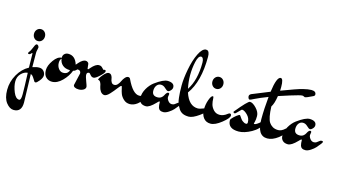

<svg xmlns="http://www.w3.org/2000/svg" viewBox="-185 -1031 3252 1832"><g transform="rotate(15 1440.5 -115.0)"><path d="M45.5 -311Q30 -328 30 -353Q30 -378 45.5 -395Q61 -412 84 -412Q107 -412 122.5 -395Q138 -378 138 -353Q138 -328 122.5 -311Q107 -294 84 -294Q61 -294 45.5 -311ZM56 293Q75 293 75 233Q75 173 69 23Q33 26 4 56.5Q-25 87 -25 133.5Q-25 180 -2 236.5Q21 293 56 293ZM65 -164Q65 -170 61.5 -170Q58 -170 51 -161Q44 -152 33.5 -152Q23 -152 23 -159Q23 -166 32 -176.5Q41 -187 50.5 -210Q60 -233 67 -247Q74 -261 83.5 -261Q93 -261 99 -251.5Q105 -242 105 -235Q105 -228 100.5 -212Q96 -196 96 -182Q96 -82 97 -40Q134 -53 162.5 -53Q191 -53 207.5 -34Q224 -15 224 8.5Q224 32 199.5 62.5Q175 93 163.5 93Q152 93 147 80Q144 76 138.5 67Q133 58 130.5 54.5Q128 51 123.5 45Q119 39 116 36Q107 29 100 26Q108 269 108 308Q108 401 30 401Q-10 401 -44.5 356.5Q-79 312 -79 231Q-79 150 -38 78.5Q3 7 67 -27Q65 -69 65 -153Z M451 -105Q404 -105 377 -129Q350 -153 346 -190Q330 -178 330 -145.5Q330 -113 348.5 -88.5Q367 -64 394.5 -64Q422 -64 436.5 -78Q451 -92 451 -105ZM490 -172Q493 -163 497.5 -163Q502 -163 513 -168.5Q524 -174 532 -174Q540 -174 540 -164Q540 -154 518.5 -131Q497 -108 482 -108Q461 -51 412.5 -2.5Q364 46 313 46Q277 46 253 22.5Q229 -1 229 -46.5Q229 -92 267 -145.5Q305 -199 345 -199V-203Q345 -225 360 -238.5Q375 -252 397 -252Q465 -252 490 -172Z M519 -131 492 -129Q474 -129 474 -138Q474 -152 509.5 -191.5Q545 -231 573 -231Q585 -231 594.5 -224Q604 -217 605 -207L610 -162Q613 -158 616 -158Q619 -158 632 -174Q674 -223 707 -223Q720 -223 728 -219Q736 -215 746.5 -203.5Q757 -192 758 -191Q765 -194 772 -194Q783 -194 783 -180.5Q783 -167 744 -130.5Q705 -94 686 -94Q667 -94 654 -111Q641 -128 635 -128Q612 -128 612 -104Q612 -86 628.5 -43Q645 0 645 8Q645 28 624.5 39.5Q604 51 579.5 51Q555 51 540 43Q525 35 525 21L553 -100Q553 -131 519 -131Z M734 -86Q734 -102 765 -138.5Q796 -175 815.5 -175Q835 -175 844.5 -160Q854 -145 856 -127Q858 -109 867.5 -94Q877 -79 895.5 -79Q914 -79 928.5 -95.5Q943 -112 952 -132.5Q961 -153 976 -169.5Q991 -186 1005.5 -186Q1020 -186 1026 -174Q1088 -41 1152 -41Q1162 -41 1170 -44Q1178 -47 1182 -47Q1194 -47 1194 -28Q1194 6 1158.5 33Q1123 60 1086 60Q1049 60 1023.5 36Q998 12 988.5 -13.5Q979 -39 974.5 -63Q970 -87 965 -87Q957 -87 933.5 -55.5Q910 -24 880.5 8Q851 40 828 40Q804 37 790 16.5Q776 -4 772 -26Q763 -86 734 -86Z M1425 -128 1421 -100Q1421 -82 1436.5 -62.5Q1452 -43 1473 -43Q1489 -43 1499 -50Q1521 -65 1526.5 -70.5Q1532 -76 1544.5 -76Q1557 -76 1557 -67Q1557 -57 1510 -4Q1495 13 1466 32Q1437 51 1414.5 51Q1392 51 1380.5 43.5Q1369 36 1364 20Q1358 -2 1358 -34Q1358 -38 1353 -38Q1348 -38 1330 -18Q1274 40 1239.5 40Q1205 40 1186.5 22Q1168 4 1168 -24Q1168 -73 1194 -117.5Q1220 -162 1256 -189Q1336 -248 1380 -248Q1446 -246 1446 -201Q1446 -185 1432 -169.5Q1418 -154 1406 -154Q1394 -154 1373 -175Q1352 -196 1327 -196Q1302 -196 1286 -175.5Q1270 -155 1270 -123Q1270 -71 1325 -71Q1347 -71 1361.5 -82Q1376 -93 1382 -106Q1399 -140 1413 -140Q1425 -140 1425 -128Z M1585 -225Q1654 -328 1654 -501Q1654 -526 1646.5 -540Q1639 -554 1628 -554Q1600 -554 1585.5 -489Q1571 -424 1571 -357Q1571 -290 1585 -225ZM1725 -68Q1741 -68 1771 -80Q1801 -92 1812 -92Q1823 -92 1823 -82Q1823 -59 1760.5 -14.5Q1698 30 1660 30Q1622 30 1598 18Q1574 6 1559.5 -17.5Q1545 -41 1536 -64Q1527 -87 1524 -120Q1518 -171 1518 -239Q1518 -307 1536 -402Q1554 -497 1586.5 -563Q1619 -629 1655 -631Q1665 -630 1671.5 -627.5Q1678 -625 1684.5 -610.5Q1691 -596 1691 -569Q1691 -323 1594 -191Q1634 -68 1725 -68Z M1807.5 -311Q1792 -328 1792 -353Q1792 -378 1807.5 -395Q1823 -412 1846 -412Q1869 -412 1884.5 -395Q1900 -378 1900 -353Q1900 -328 1884.5 -311Q1869 -294 1846 -294Q1823 -294 1807.5 -311ZM2015 -93Q2025 -101 2033 -101Q2047 -101 2047 -83Q2047 -58 1985 -8.5Q1923 41 1878 41Q1833 41 1808 9Q1783 -23 1783 -73.5Q1783 -124 1800 -171Q1817 -218 1834 -218Q1842 -217 1842 -193.5Q1842 -170 1849 -142Q1856 -114 1879.5 -88.5Q1903 -63 1940.5 -63Q1978 -63 2015 -93Z M2341 -100 2352 -111Q2359 -118 2366 -118Q2378 -118 2378 -104Q2378 -99 2377 -96Q2351 -33 2281 5.5Q2211 44 2156 44Q2049 44 2049 -40Q2049 -51 2075 -75Q2101 -99 2113 -105Q2121 -111 2125.5 -111Q2130 -111 2133 -107Q2136 -103 2140 -97Q2144 -91 2147 -87Q2150 -83 2155 -76Q2160 -69 2165.5 -64.5Q2171 -60 2178 -56Q2191 -46 2205.5 -46Q2220 -46 2220 -63Q2220 -105 2189 -135.5Q2158 -166 2137 -166Q2132 -166 2127 -160L2090 -123Q2081 -114 2077 -114Q2062 -114 2062 -127Q2169 -258 2189 -258Q2217 -258 2253 -220Q2289 -182 2289 -144Q2289 -108 2283.5 -89Q2278 -70 2278 -67Q2278 -64 2286 -64Q2294 -64 2312 -76Q2330 -88 2341 -100Z M2162 -307Q2162 -327 2194 -337Q2243 -358 2354 -402Q2374 -554 2414 -554Q2440 -554 2440 -471Q2440 -447 2439 -435Q2591 -493 2643 -506Q2695 -519 2726 -519Q2773 -519 2773 -485Q2773 -474 2759 -467Q2697 -436 2682 -436Q2679 -436 2672 -440.5Q2665 -445 2656 -445Q2647 -445 2619 -438Q2562 -423 2432 -380Q2420 -302 2397 -268Q2401 -154 2427 -114Q2439 -95 2461.5 -81Q2484 -67 2517 -67Q2550 -67 2582 -97Q2588 -103 2592 -103Q2600 -103 2600 -90Q2600 -48 2544 -5.5Q2488 37 2437 37Q2336 37 2336 -127Q2336 -230 2348 -349Q2265 -317 2225.5 -297Q2186 -277 2179 -277Q2172 -277 2167 -287Q2162 -297 2162 -307Z M2828 -128 2824 -100Q2824 -82 2839.5 -62.5Q2855 -43 2876 -43Q2892 -43 2902 -50Q2924 -65 2929.5 -70.5Q2935 -76 2947.5 -76Q2960 -76 2960 -67Q2960 -57 2913 -4Q2898 13 2869 32Q2840 51 2817.5 51Q2795 51 2783.5 43.5Q2772 36 2767 20Q2761 -2 2761 -34Q2761 -38 2756 -38Q2751 -38 2733 -18Q2677 40 2642.5 40Q2608 40 2589.5 22Q2571 4 2571 -24Q2571 -73 2597 -117.5Q2623 -162 2659 -189Q2739 -248 2783 -248Q2849 -246 2849 -201Q2849 -185 2835 -169.5Q2821 -154 2809 -154Q2797 -154 2776 -175Q2755 -196 2730 -196Q2705 -196 2689 -175.5Q2673 -155 2673 -123Q2673 -71 2728 -71Q2750 -71 2764.5 -82Q2779 -93 2785 -106Q2802 -140 2816 -140Q2828 -140 2828 -128Z"/></g></svg>

Font: Dr Sugiyama
Style: Regular
Weight: 400
Designer: Alejandro Paul
Foundry: Alejandro Paul
Version: Version 1.000